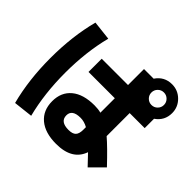

<svg xmlns="http://www.w3.org/2000/svg" viewBox="-204 -1093 1409 1409"><g transform="rotate(45 500.0 -389.0)"><path d="M881 -741Q862 -760 835 -760Q808 -760 789 -741Q770 -722 770 -695Q770 -668 789 -649Q808 -630 835 -630Q862 -630 881 -649Q900 -668 900 -695Q900 -722 881 -741ZM337 -612H610V-778H710Q755 -845 835 -845Q897 -845 941 -801Q985 -757 985 -695Q985 -617 920 -572V-475H764V-236Q824 -185 928 -75L828 25Q770 -37 751 -56Q708 67 542 67Q427 67 363.5 13.5Q300 -40 300 -135Q300 -228 363 -280.5Q426 -333 542 -333Q581 -333 610 -325V-475H337ZM117 -767 267 -750Q220 -566 220 -350Q220 -134 267 50L117 67Q67 -124 67 -350Q67 -576 117 -767ZM610 -175Q572 -196 534 -196Q447 -196 447 -135Q447 -70 534 -70Q575 -70 592.5 -88Q610 -106 610 -148Z"/></g></svg>

Font: M PLUS 1p ExtraBold
Style: Regular
Weight: 800
Version: Version 1.062